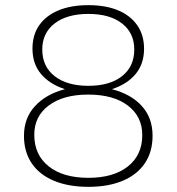

<svg xmlns="http://www.w3.org/2000/svg" viewBox="-20 -722 685 745"><path d="M323 -702Q390 -702 438 -682Q486 -662 512.5 -624Q539 -586 539 -533Q539 -474 506 -434.5Q473 -395 414 -376Q488 -357 530 -311Q572 -265 572 -195Q572 -133 542 -88.5Q512 -44 456 -20.5Q400 3 323 3Q246 3 189.5 -20.5Q133 -44 103 -88.5Q73 -133 73 -195Q73 -264 116 -310.5Q159 -357 232 -376Q173 -395 139.5 -434.5Q106 -474 106 -533Q106 -587 132.5 -624.5Q159 -662 207.5 -682Q256 -702 323 -702ZM322 -355Q226 -355 169.5 -313Q113 -271 113 -199Q113 -121 169 -76.5Q225 -32 323 -32Q420 -32 476 -76Q532 -120 532 -198Q532 -270 476 -312.5Q420 -355 322 -355ZM323 -668Q240 -668 192 -631Q144 -594 144 -530Q144 -464 192 -426.5Q240 -389 323 -389Q406 -389 453.5 -426.5Q501 -464 501 -530Q501 -594 453.5 -631Q406 -668 323 -668Z"/></svg>

Font: Alexandria ExtraLight
Style: Regular
Weight: 250
Designer: Mohamed Gaber
Foundry: Kief Type Foundry
Version: Version 5.100